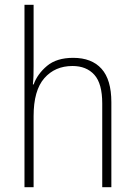

<svg xmlns="http://www.w3.org/2000/svg" viewBox="-20 -780 562 800"><path d="M120 -504Q120 -481 119.5 -464.5Q119 -448 117 -428H120Q136 -472 176 -505.5Q216 -539 285 -539Q362 -539 403 -493.5Q444 -448 444 -354V0H406V-349Q406 -432 373 -468.5Q340 -505 282 -505Q209 -505 164.5 -454Q120 -403 120 -296V0H82V-760H120Z"/></svg>

Font: Noto Sans Telugu SemiCondensed ExtraLight
Style: Regular
Weight: 200
Width: 4
Designer: Jelle Bosma - Monotype Design Team
Foundry: Monotype Imaging Inc.
Version: Version 2.005; ttfautohint (v1.8.4.7-5d5b)